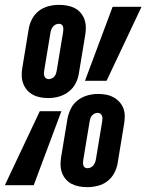

<svg xmlns="http://www.w3.org/2000/svg" viewBox="-47 -763 603 791"><path d="M152 -359Q135 -359 119 -362Q103 -365 89 -372.5Q75 -380 64.5 -392Q54 -404 48.5 -419Q43 -434 42.5 -450.5Q42 -467 45 -484L71 -642Q74 -663 84.5 -683.5Q95 -704 113 -718Q131 -732 153 -737.5Q175 -743 196 -743Q213 -743 229.5 -740Q246 -737 260 -730Q274 -723 284.5 -711Q295 -699 300.5 -684Q306 -669 306.5 -652Q307 -635 304 -618L278 -461Q275 -440 264.5 -419.5Q254 -399 235.5 -385Q217 -371 195.5 -365Q174 -359 152 -359ZM303 -430 417 -735H536L392 -430ZM153 -437Q160 -437 166.5 -440Q173 -443 177.5 -448.5Q182 -454 184 -460.5Q186 -467 187 -474L213 -631Q214 -637 214 -642.5Q214 -648 212.5 -653.5Q211 -659 206.5 -662Q202 -665 196 -665Q189 -665 182.5 -662Q176 -659 171.5 -653.5Q167 -648 164.5 -641.5Q162 -635 161 -629L135 -472Q134 -466 134 -460Q134 -454 136 -449Q138 -444 142.5 -440.5Q147 -437 153 -437ZM313 8Q296 8 279.5 5Q263 2 249 -5Q235 -12 224.5 -24Q214 -36 208.5 -51Q203 -66 202.5 -83Q202 -100 205 -117L231 -274Q235 -295 245 -315.5Q255 -336 273.5 -350Q292 -364 313.5 -370Q335 -376 357 -376Q374 -376 390 -373Q406 -370 420 -362.5Q434 -355 445 -343Q456 -331 461.5 -316Q467 -301 467 -284.5Q467 -268 464 -251L438 -93Q435 -72 424.5 -51.5Q414 -31 396 -17Q378 -3 356 2.5Q334 8 313 8ZM-27 0 117 -305H206L92 0ZM313 -70Q320 -70 326.5 -73Q333 -76 337.5 -81.5Q342 -87 344.5 -93.5Q347 -100 348 -106L374 -263Q375 -269 375 -275Q375 -281 373 -286Q371 -291 366.5 -294.5Q362 -298 356 -298Q349 -298 342.5 -295Q336 -292 331.5 -286.5Q327 -281 325 -274.5Q323 -268 322 -261L296 -104Q295 -98 295 -92.5Q295 -87 296.5 -81.5Q298 -76 302.5 -73Q307 -70 313 -70Z"/></svg>

Font: Iosevka Curly Extrabold
Style: Italic
Weight: 800
Italic angle: -9°
Monospace: yes
Designer: Belleve Invis
Foundry: Belleve Invis
Version: Version 22.1.2; ttfautohint (v1.8.4)